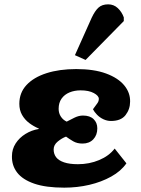

<svg xmlns="http://www.w3.org/2000/svg" viewBox="-20 -850 649 884"><path d="M276 14Q191 14 137.5 -4.5Q84 -23 59 -55.5Q34 -88 35 -131Q35 -163 52 -189.5Q69 -216 97.5 -233.5Q126 -251 158 -256L159 -258Q135 -268 114.5 -283.5Q94 -299 81.5 -321Q69 -343 69 -372Q69 -423 102 -458.5Q135 -494 194 -513Q253 -532 331 -532Q413 -532 468.5 -511.5Q524 -491 552 -457Q580 -423 579 -382Q579 -347 558 -320Q537 -293 491 -293Q473 -293 456 -301Q439 -309 426.5 -322Q414 -335 408 -347Q422 -366 428.5 -375Q435 -384 435 -395Q435 -409 412 -421.5Q389 -434 351 -434Q323 -434 300 -424.5Q277 -415 263.5 -396Q250 -377 250 -349Q250 -329 260 -313.5Q270 -298 287 -290Q304 -299 323.5 -308.5Q343 -318 362 -318Q394 -318 411 -301.5Q428 -285 428 -259Q428 -228 409.5 -208.5Q391 -189 360 -189Q335 -189 317 -199.5Q299 -210 284 -221Q265 -214 246 -198.5Q227 -183 227 -162Q227 -141 238.5 -126Q250 -111 275 -102.5Q300 -94 339 -94Q391 -94 436.5 -113Q482 -132 508 -166L562 -98Q537 -62 492 -37Q447 -12 391.5 1Q336 14 276 14ZM374 -574 325 -596 402 -768Q417 -800 433.5 -815Q450 -830 478 -830Q504 -830 522.5 -812.5Q541 -795 550 -770V-753Z"/></svg>

Font: Literata 18pt Black
Style: Italic
Weight: 900
Italic angle: -2°
Designer: Latin by Veronika Burian and Jose Scaglione. Greek by Irene Vlachou. Cyrillic by Vera Evstafieva
Foundry: TypeTogether
Version: Version 3.103;gftools[0.9.29]